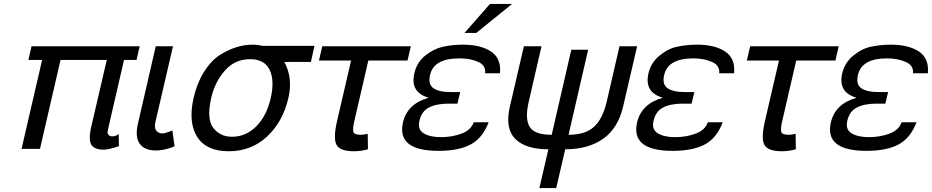

<svg xmlns="http://www.w3.org/2000/svg" viewBox="-20 -760 4757 980"><path d="M553 -64Q571 -64 586 -76L587 -14Q534 4 509 4Q464 4 447 -20Q430 -45 446 -114L525 -454H289L184 0H90L195 -454H125L141 -524H693L677 -454H613L535 -116Q530 -95 529 -88Q528 -80 534 -72Q540 -64 553 -64Z M773 -136Q767 -109 777 -94Q788 -79 808 -79Q824 -79 860 -94L871 -13Q820 8 776 8Q716 8 692 -28Q668 -63 685 -133L775 -524H863Z M1058 -260Q1034 -153 1068 -108Q1103 -62 1164 -62Q1236 -62 1289 -116Q1341 -169 1362 -260Q1382 -348 1357 -402Q1331 -458 1256 -458Q1180 -458 1129 -401Q1077 -343 1058 -260ZM968 -260Q986 -337 1021 -393Q1056 -449 1100 -478Q1140 -504 1186 -519Q1226 -532 1273 -532Q1294 -532 1321 -526H1585L1567 -444H1431Q1476 -362 1452 -260Q1424 -138 1342 -62Q1262 12 1147 12Q1033 12 986 -62Q940 -136 968 -260Z M1787 12Q1714 12 1697 -22Q1681 -54 1699 -136L1772 -451H1608L1625 -524H2077L2060 -451H1860L1789 -144Q1779 -103 1784 -86Q1788 -72 1823 -72Q1834 -72 1857 -77L1858 2Q1822 12 1787 12Z M2481 -740H2594L2411 -592H2351ZM2474 -136Q2444 -56 2383 -23Q2322 10 2218 10Q2111 10 2065.5 -26.5Q2020 -63 2037 -136Q2060 -231 2168 -261Q2072 -289 2095 -386Q2107 -441 2150 -476Q2192 -510 2239 -521Q2288 -532 2343 -532Q2432 -532 2485 -498Q2539 -463 2532 -386H2456Q2461 -426 2421 -444Q2382 -462 2324 -462Q2194 -462 2175 -377Q2164 -330 2192 -310Q2220 -290 2283 -290H2329L2315 -231H2269Q2207 -231 2169 -211Q2132 -192 2121 -144Q2110 -100 2142 -80Q2174 -60 2231 -60Q2288 -60 2336 -78Q2384 -96 2398 -136Z M3160 -214Q3134 -105 3059 -52Q2983 2 2865 2L2819 200H2733L2779 2Q2663 2 2610 -51Q2557 -104 2582 -214L2654 -524H2744L2679 -242Q2658 -153 2684 -112Q2709 -72 2796 -72L2896 -506H2982L2882 -72Q2967 -72 3011 -112Q3056 -152 3077 -242L3142 -524H3232Z M3669 -136Q3639 -56 3578 -23Q3517 10 3413 10Q3306 10 3260.5 -26.5Q3215 -63 3232 -136Q3255 -231 3363 -261Q3267 -289 3290 -386Q3302 -439 3345 -475Q3388 -511 3434 -521Q3483 -532 3538 -532Q3627 -532 3680 -498Q3734 -463 3727 -386H3651Q3655 -425 3616 -443Q3575 -462 3519 -462Q3389 -462 3370 -377Q3359 -330 3387 -310Q3415 -290 3478 -290H3524L3510 -231H3464Q3402 -231 3364 -211Q3327 -192 3316 -144Q3305 -100 3337 -80Q3369 -60 3426 -60Q3483 -60 3531 -78Q3579 -96 3593 -136Z M3971 12Q3898 12 3881 -22Q3865 -54 3883 -136L3956 -451H3792L3809 -524H4261L4244 -451H4044L3973 -144Q3963 -103 3968 -86Q3972 -72 4007 -72Q4018 -72 4041 -77L4042 2Q4006 12 3971 12Z M4658 -136Q4628 -56 4567 -23Q4506 10 4402 10Q4295 10 4249.5 -26.5Q4204 -63 4221 -136Q4244 -231 4352 -261Q4256 -289 4279 -386Q4291 -439 4334 -475Q4377 -511 4423 -521Q4472 -532 4527 -532Q4616 -532 4669 -498Q4723 -463 4716 -386H4640Q4644 -425 4605 -443Q4564 -462 4508 -462Q4378 -462 4359 -377Q4348 -330 4376 -310Q4404 -290 4467 -290H4513L4499 -231H4453Q4391 -231 4353 -211Q4316 -192 4305 -144Q4294 -100 4326 -80Q4358 -60 4415 -60Q4472 -60 4520 -78Q4568 -96 4582 -136Z"/></svg>

Font: Miedinger
Style: Italic
Weight: 400
Italic angle: -13°
Version: Version 001.000